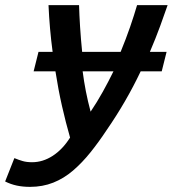

<svg xmlns="http://www.w3.org/2000/svg" viewBox="-112 -542 673 748"><path d="M5 186Q-23 186 -46.5 181Q-70 176 -92 165L-56 74Q-39 81 -23.5 85.5Q-8 90 13 90Q55 90 93.5 65Q132 40 161 -6Q144 -65 129.5 -129Q115 -193 104 -264H19L38 -340H93Q87 -385 83 -430.5Q79 -476 77 -522H196Q197 -484 200 -437Q203 -390 208 -340H358Q379 -391 395 -437.5Q411 -484 422 -522H541Q529 -487 512 -440.5Q495 -394 472 -340H537L518 -264H436Q408 -205 375 -148Q342 -91 304 -36Q273 11 240.5 51.5Q208 92 172.5 122.5Q137 153 95.5 169.5Q54 186 5 186ZM241 -107Q266 -144 288.5 -184.5Q311 -225 330 -264H210Q215 -225 222.5 -186.5Q230 -148 241 -107Z"/></svg>

Font: Ubuntu Sans SemiBold
Style: Italic
Weight: 600
Italic angle: -13.5°
Designer: Dalton Maag Ltd
Foundry: Dalton Maag Ltd
Version: Version 1.006